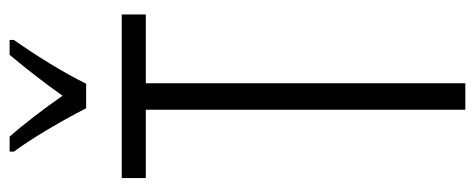

<svg xmlns="http://www.w3.org/2000/svg" viewBox="-314 -673 987 399"><g transform="rotate(-90 179.5 -473.5)"><path d="M154 -788H205C228 -835 266 -896 296 -938V-947H265C231 -906 210 -879 180 -837C153 -876 120 -919 95 -947H64V-938C93 -899 130 -835 154 -788ZM206 0V-664H349V-714H9V-664H151V0Z"/></g></svg>

Font: Noto Sans Arabic UI XCn Lt
Style: Regular
Weight: 300
Width: 2
Designer: Monotype Design Team, Nadine Chahine and Nizar Qandah
Foundry: Monotype Imaging Inc.
Version: Version 2.010